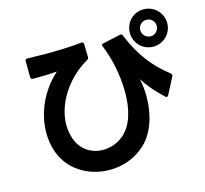

<svg xmlns="http://www.w3.org/2000/svg" viewBox="-123 -990 1245 1167"><g transform="rotate(-15 500.0 -406.0)"><path d="M877 -616C942 -616 995 -668 995 -734C995 -798 942 -851 877 -851C811 -851 760 -799 760 -734C760 -668 812 -616 877 -616ZM104 -732 105 -631C105 -623 109 -618 118 -617H157C198 -617 238 -619 271 -622C166 -528 112 -399 112 -277C112 -243 117 -208 126 -176C164 -37 294 39 428 39C508 39 590 12 653 -47C726 -114 758 -226 758 -335C758 -374 754 -412 746 -447C780 -392 821 -348 868 -304C871 -301 874 -300 877 -300C881 -300 884 -303 887 -308L941 -412C942 -415 943 -418 943 -420C943 -424 940 -428 936 -432C840 -505 769 -597 715 -729C712 -736 708 -739 702 -739C700 -739 699 -739 697 -738L588 -714C581 -713 577 -709 577 -704C577 -701 578 -699 579 -697C612 -621 639 -505 639 -394C639 -292 616 -195 553 -139C515 -106 467 -89 421 -89C350 -89 282 -128 256 -207C247 -235 242 -264 242 -293C242 -431 341 -572 467 -642C473 -646 476 -650 476 -656V-659L474 -740C474 -749 470 -753 462 -753H459C399 -746 313 -743 234 -743C191 -743 150 -745 116 -745C108 -745 104 -740 104 -732ZM825 -733C825 -762 849 -785 877 -785C906 -785 929 -762 929 -733C929 -705 906 -681 877 -681C849 -681 825 -705 825 -733Z"/></g></svg>

Font: LINE Seed JP_OTF Bold
Style: Regular
Weight: 700
Designer: LINE & Fontrix & Fontworks
Version: Version 1.009